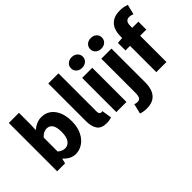

<svg xmlns="http://www.w3.org/2000/svg" viewBox="-90 -1206 1902 1902"><g transform="rotate(-45 861.5 -254.5)"><path d="M314 11Q246 11 189 -51H185L173 0H62V-677H204V-511L201 -438Q228 -462 261 -476.5Q294 -491 328 -491Q415 -491 465.5 -424.5Q516 -358 516 -248Q516 -165 487 -107Q458 -49 412 -19Q366 11 314 11ZM281 -104Q318 -104 344 -137.5Q370 -171 370 -245Q370 -374 287 -374Q244 -374 204 -331V-135Q224 -118 243.5 -111Q263 -104 281 -104Z M746 11Q673 11 644 -32.5Q615 -76 615 -149V-677H757V-143Q757 -120 765.5 -111.5Q774 -103 783 -103Q787 -103 790.5 -103.5Q794 -104 800 -105L817 0Q806 4 788 7.5Q770 11 746 11Z M891 0V-479H1033V0ZM962 -549Q927 -549 903.5 -570Q880 -591 880 -624Q880 -656 903.5 -677Q927 -698 962 -698Q998 -698 1021.5 -677Q1045 -656 1045 -624Q1045 -591 1021.5 -570Q998 -549 962 -549Z M1131 189Q1101 189 1081.5 185Q1062 181 1047 176L1072 71Q1082 74 1090.5 76Q1099 78 1109 78Q1138 78 1149 59Q1160 40 1160 0V-479H1302V-3Q1302 49 1286.5 92.5Q1271 136 1233.5 162.5Q1196 189 1131 189ZM1231 -549Q1195 -549 1172 -570Q1149 -591 1149 -624Q1149 -656 1172 -677Q1195 -698 1231 -698Q1267 -698 1290 -677Q1313 -656 1313 -624Q1313 -591 1290 -570Q1267 -549 1231 -549Z M1451 0V-504Q1451 -555 1468 -596.5Q1485 -638 1524 -663Q1563 -688 1627 -688Q1657 -688 1682 -682.5Q1707 -677 1723 -671L1697 -566Q1672 -577 1647 -577Q1622 -577 1607.5 -561.5Q1593 -546 1593 -508V0ZM1387 -368V-474L1459 -479H1679V-368Z"/></g></svg>

Font: Narnoor ExtraBold
Style: Regular
Weight: 800
Designer: S. Sridhar Murthy
Foundry: SIL International
Version: Version 3.000